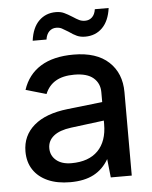

<svg xmlns="http://www.w3.org/2000/svg" viewBox="-51 -727 615 775"><g transform="rotate(-5 257.0 -339.5)"><path d="M33 -134Q33 -198 80.5 -239Q128 -280 218 -290L359 -306V-346Q359 -382 333.5 -404Q308 -426 256 -426Q210 -426 181 -409Q152 -392 138 -358L55 -382Q75 -443 126.5 -475Q178 -507 260 -507Q353 -507 402.5 -461Q452 -415 452 -338V0H367L359 -75Q336 -35 298 -15Q260 5 203 5Q150 5 112 -12Q74 -29 53.5 -60Q33 -91 33 -134ZM359 -217V-231L225 -214Q178 -208 154 -188.5Q130 -169 130 -139Q130 -109 152.5 -90Q175 -71 214 -71Q284 -71 321.5 -109Q359 -147 359 -217ZM204 -684Q223 -684 237 -677.5Q251 -671 270 -659Q285 -649 295.5 -644Q306 -639 319 -639Q336 -639 347.5 -650Q359 -661 362 -682H418Q411 -630 383.5 -602.5Q356 -575 314 -575Q295 -575 280.5 -581.5Q266 -588 248 -601Q232 -611 222.5 -616Q213 -621 200 -621Q183 -621 171.5 -609.5Q160 -598 157 -577H101Q108 -630 135.5 -657Q163 -684 204 -684Z"/></g></svg>

Font: AF Albert Sans Medium
Style: Regular
Weight: 500
Designer: Andreas Rasmussen
Foundry: a.Foundry
Version: Version 1.300;Glyphs 3.2 (3231)